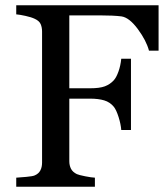

<svg xmlns="http://www.w3.org/2000/svg" viewBox="-20 -713 639 733"><path d="M585.4 -519.5H548.8Q538.6 -558.1 506.1 -602.1Q473.6 -646 443.8 -650.4Q428.7 -652.3 408 -653.3Q387.2 -654.3 360.8 -654.3H244.6V-376H324.2Q360.4 -376 380.4 -383.5Q400.4 -391.1 414.6 -406.7Q424.3 -417.5 432.4 -440.2Q440.4 -462.9 442.9 -488.8H480V-216.8H442.9Q441.4 -238.3 432.9 -265.6Q424.3 -293 414.6 -305.2Q399.9 -323.2 377.7 -329.8Q355.5 -336.4 324.2 -336.4H244.6V-97.7Q244.6 -81.5 251 -68.8Q257.3 -56.2 273.4 -48.3Q280.8 -44.9 305.2 -40Q329.6 -35.2 342.3 -34.7V0H42V-34.7Q56.6 -35.6 81.1 -37.8Q105.5 -40 112.8 -43.5Q127.4 -49.8 134 -62.3Q140.6 -74.7 140.6 -92.3V-592.3Q140.6 -608.4 135.3 -620.8Q129.9 -633.3 112.8 -641.1Q99.6 -647.5 77.4 -652.3Q55.2 -657.2 42 -658.2V-692.9H585.4Z"/></svg>

Font: UniBurma_GGSerif
Style: Book
Weight: 400
Designer: Victor San Kho Lin (for Burmese only and related typography optimization with it)
Foundry: http://www.unimm.org
Version: 2.0